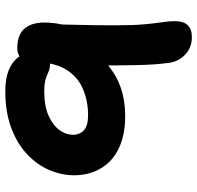

<svg xmlns="http://www.w3.org/2000/svg" viewBox="-30 -720 759 740"><g transform="rotate(-90 350.0 -350.5)"><path d="M577 9Q538 9 511.5 -14.5Q485 -38 478 -74Q470 -128 468.5 -205.5Q467 -283 467 -381L555 -422Q521 -362 478 -323Q435 -284 384 -266Q333 -248 272 -248Q199 -248 148 -272.5Q97 -297 70.5 -342Q44 -387 44 -445Q44 -493 64 -540Q84 -587 124.5 -625.5Q165 -664 226 -687Q287 -710 369 -710Q440 -710 479 -680Q518 -650 518 -598Q518 -576 506 -557Q494 -538 469 -538Q458 -538 449.5 -541Q441 -544 430 -549Q419 -554 404.5 -557Q390 -560 369 -560Q310 -560 273 -543Q236 -526 218 -501Q200 -476 200 -450Q200 -423 217.5 -407Q235 -391 275 -391Q329 -391 376 -410.5Q423 -430 451.5 -476Q480 -522 480 -601Q480 -632 494.5 -648Q509 -664 533 -664Q576 -664 600 -645Q624 -626 630.5 -587Q637 -548 625 -490Q623 -418 622.5 -369Q622 -320 622 -282Q622 -214 626 -172Q630 -130 634 -104Q638 -78 638 -58Q638 -23 622.5 -7Q607 9 577 9Z"/></g></svg>

Font: Shantell Sans
Style: Bold
Weight: 700
Designer: Stephen Nixon, Anya Danilova, Shantell Martin
Foundry: Arrow Type
Version: Version 1.011;[c5ecc13dd]